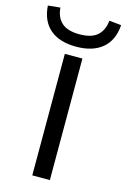

<svg xmlns="http://www.w3.org/2000/svg" viewBox="-173 -1012 705 1076"><g transform="rotate(15 179.5 -474.5)"><path d="M129 0V-705H231V0ZM179 -760Q82 -760 27.5 -806.5Q-27 -853 -33 -942L38 -949Q42 -893 76 -862.5Q110 -832 179 -832Q250 -832 283.5 -863Q317 -894 322 -949L392 -942Q386 -853 330.5 -806.5Q275 -760 179 -760Z"/></g></svg>

Font: Nunito Sans 7pt Expanded
Style: Regular
Weight: 400
Width: 7
Designer: Vernon Adams
Foundry: Vernon Adams
Version: Version 3.101;gftools[0.9.27]